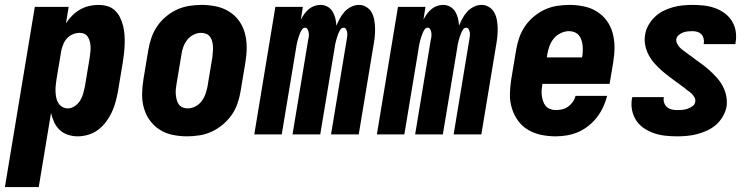

<svg xmlns="http://www.w3.org/2000/svg" viewBox="-56 -548 3076 783"><path d="M-36 215 86 -520H224L213 -453Q224 -470 238.5 -484.5Q253 -499 270.5 -509Q288 -519 307 -523.5Q326 -528 345 -528Q364 -528 381.5 -523Q399 -518 412 -506Q425 -494 433 -478Q441 -462 445.5 -444.5Q450 -427 451.5 -408.5Q453 -390 452.5 -371Q452 -352 450 -333Q448 -314 445 -295L425 -175Q421 -154 415.5 -133Q410 -112 400.5 -91.5Q391 -71 377 -52Q363 -33 344.5 -19Q326 -5 304 1.5Q282 8 261 8Q240 8 220.5 1.5Q201 -5 187 -18.5Q173 -32 165 -49.5Q157 -67 152 -87L102 215ZM221 -106Q235 -106 248.5 -115Q262 -124 270.5 -137.5Q279 -151 283 -165.5Q287 -180 290 -194L310 -314Q311 -325 312.5 -335.5Q314 -346 313.5 -356.5Q313 -367 310.5 -377.5Q308 -388 303 -396.5Q298 -405 289 -409.5Q280 -414 269 -414Q255 -414 241.5 -408.5Q228 -403 218 -392.5Q208 -382 202.5 -368.5Q197 -355 194 -342L174 -222Q172 -209 171 -197Q170 -185 170.5 -173Q171 -161 173.5 -149Q176 -137 182 -127.5Q188 -118 198 -112Q208 -106 221 -106Z M707 8Q707 8 707 8Q707 8 707 8Q677 8 648 2Q619 -4 595.5 -19Q572 -34 555.5 -56.5Q539 -79 531 -107Q523 -135 523.5 -164.5Q524 -194 529 -225L549 -345Q553 -369 561.5 -394Q570 -419 585 -441Q600 -463 621 -480.5Q642 -498 666 -509Q690 -520 715.5 -524Q741 -528 766 -528Q766 -528 766 -528Q766 -528 766 -528Q796 -528 825 -522Q854 -516 878 -501Q902 -486 918.5 -463.5Q935 -441 942.5 -413Q950 -385 950 -355.5Q950 -326 945 -295L925 -175Q921 -151 912.5 -126Q904 -101 888.5 -79Q873 -57 852 -39.5Q831 -22 807 -11Q783 0 757.5 4Q732 8 707 8ZM709 -106Q725 -106 740 -113.5Q755 -121 765.5 -134.5Q776 -148 781.5 -163.5Q787 -179 790 -194L810 -314Q811 -325 812 -336Q813 -347 812.5 -357.5Q812 -368 809.5 -378.5Q807 -389 801 -397.5Q795 -406 785 -410Q775 -414 764 -414Q749 -414 733.5 -406.5Q718 -399 707.5 -385.5Q697 -372 691.5 -356.5Q686 -341 684 -326L664 -206Q662 -195 661 -184Q660 -173 661 -162.5Q662 -152 664.5 -141.5Q667 -131 673 -122.5Q679 -114 688.5 -110Q698 -106 709 -106Z M981 0 1067 -520H1179L1171 -468Q1177 -480 1185 -491Q1193 -502 1203 -510.5Q1213 -519 1225.5 -523.5Q1238 -528 1251 -528Q1267 -528 1280 -520.5Q1293 -513 1300.5 -500.5Q1308 -488 1311.5 -473.5Q1315 -459 1316 -443Q1322 -458 1330 -473Q1338 -488 1349.5 -500.5Q1361 -513 1376.5 -520.5Q1392 -528 1408 -528Q1424 -528 1438 -519.5Q1452 -511 1459.5 -497.5Q1467 -484 1470 -468Q1473 -452 1473.5 -435Q1474 -418 1472.5 -401.5Q1471 -385 1468 -368L1407 0H1294L1358 -387Q1359 -394 1360 -401Q1361 -408 1360 -415Q1359 -422 1355.5 -428.5Q1352 -435 1345 -435Q1337 -435 1332 -427Q1327 -419 1324 -411.5Q1321 -404 1318.5 -396Q1316 -388 1314 -380.5Q1312 -373 1310.5 -365Q1309 -357 1308 -349L1250 0H1137L1201 -387Q1203 -394 1203.5 -401Q1204 -408 1203 -415Q1202 -422 1198.5 -428.5Q1195 -435 1188 -435Q1180 -435 1175 -427Q1170 -419 1167 -411.5Q1164 -404 1161.5 -396Q1159 -388 1157 -380.5Q1155 -373 1153.5 -365Q1152 -357 1151 -349L1093 0Z M1481 0 1567 -520H1679L1671 -468Q1677 -480 1685 -491Q1693 -502 1703 -510.5Q1713 -519 1725.5 -523.5Q1738 -528 1751 -528Q1767 -528 1780 -520.5Q1793 -513 1800.5 -500.5Q1808 -488 1811.5 -473.5Q1815 -459 1816 -443Q1822 -458 1830 -473Q1838 -488 1849.5 -500.5Q1861 -513 1876.5 -520.5Q1892 -528 1908 -528Q1924 -528 1938 -519.5Q1952 -511 1959.5 -497.5Q1967 -484 1970 -468Q1973 -452 1973.5 -435Q1974 -418 1972.5 -401.5Q1971 -385 1968 -368L1907 0H1794L1858 -387Q1859 -394 1860 -401Q1861 -408 1860 -415Q1859 -422 1855.5 -428.5Q1852 -435 1845 -435Q1837 -435 1832 -427Q1827 -419 1824 -411.5Q1821 -404 1818.5 -396Q1816 -388 1814 -380.5Q1812 -373 1810.5 -365Q1809 -357 1808 -349L1750 0H1637L1701 -387Q1703 -394 1703.5 -401Q1704 -408 1703 -415Q1702 -422 1698.5 -428.5Q1695 -435 1688 -435Q1680 -435 1675 -427Q1670 -419 1667 -411.5Q1664 -404 1661.5 -396Q1659 -388 1657 -380.5Q1655 -373 1653.5 -365Q1652 -357 1651 -349L1593 0Z M2210 8Q2180 8 2151 2Q2122 -4 2097.5 -18.5Q2073 -33 2056.5 -56Q2040 -79 2031.5 -106.5Q2023 -134 2023.5 -164Q2024 -194 2029 -225L2049 -345Q2053 -369 2061.5 -394Q2070 -419 2085 -441Q2100 -463 2121 -480.5Q2142 -498 2166 -509Q2190 -520 2215.5 -524Q2241 -528 2266 -528Q2266 -528 2266 -528Q2266 -528 2266 -528Q2296 -528 2325 -522Q2354 -516 2378 -501Q2402 -486 2418.5 -463.5Q2435 -441 2442.5 -413Q2450 -385 2450 -355.5Q2450 -326 2445 -295L2430 -206H2156Q2154 -194 2153 -182Q2152 -170 2153.5 -158.5Q2155 -147 2158.5 -136Q2162 -125 2169 -116.5Q2176 -108 2187 -103.5Q2198 -99 2210 -99Q2223 -99 2236 -102Q2249 -105 2260.5 -113Q2272 -121 2280 -132.5Q2288 -144 2291 -157H2420Q2414 -134 2404 -112Q2394 -90 2379 -70.5Q2364 -51 2344 -35Q2324 -19 2302 -9.5Q2280 0 2256.5 4Q2233 8 2210 8ZM2174 -314H2318Q2320 -326 2320.5 -338Q2321 -350 2320 -361.5Q2319 -373 2315.5 -384Q2312 -395 2305 -403.5Q2298 -412 2287.5 -416.5Q2277 -421 2265 -421Q2248 -421 2231 -413Q2214 -405 2202.5 -391Q2191 -377 2185 -360.5Q2179 -344 2176 -327Z M2706 8Q2682 8 2658 5.5Q2634 3 2612 -4.5Q2590 -12 2571 -24.5Q2552 -37 2539.5 -55.5Q2527 -74 2522 -97Q2517 -120 2521 -145Q2522 -147 2522 -148.5Q2522 -150 2523 -152H2652Q2652 -152 2651.5 -151Q2651 -150 2651 -150Q2649 -138 2653 -127.5Q2657 -117 2665 -110.5Q2673 -104 2684 -101.5Q2695 -99 2706 -99Q2717 -99 2727.5 -100Q2738 -101 2748 -104.5Q2758 -108 2768 -115Q2778 -122 2779 -132Q2781 -141 2777 -149Q2773 -157 2767 -163.5Q2761 -170 2754 -175Q2747 -180 2740 -185L2739 -186V-187Q2732 -192 2725 -197Q2718 -202 2712 -207L2710 -208Q2694 -220 2677 -232.5Q2660 -245 2644 -259Q2628 -273 2614 -288.5Q2600 -304 2590 -322.5Q2580 -341 2575.5 -362.5Q2571 -384 2575 -407Q2578 -427 2588.5 -445.5Q2599 -464 2614.5 -479Q2630 -494 2649 -503.5Q2668 -513 2688 -518.5Q2708 -524 2728 -526Q2748 -528 2767 -528Q2791 -528 2814 -525.5Q2837 -523 2858.5 -515.5Q2880 -508 2898 -495Q2916 -482 2928 -463.5Q2940 -445 2944 -422Q2948 -399 2944 -376Q2944 -374 2943.5 -372Q2943 -370 2943 -368H2814Q2814 -368 2814 -369Q2814 -370 2814 -370Q2816 -381 2813.5 -391Q2811 -401 2804.5 -408Q2798 -415 2788 -418Q2778 -421 2767 -421Q2758 -421 2748.5 -420Q2739 -419 2729.5 -415.5Q2720 -412 2712 -405Q2704 -398 2702 -389Q2701 -379 2705 -371Q2709 -363 2714.5 -356.5Q2720 -350 2727 -345Q2734 -340 2741 -334.5Q2748 -329 2755 -324Q2762 -319 2769 -314L2771 -312Q2788 -300 2805 -287.5Q2822 -275 2837.5 -261Q2853 -247 2867 -231.5Q2881 -216 2891 -197.5Q2901 -179 2905.5 -157.5Q2910 -136 2907 -113Q2903 -93 2892 -73.5Q2881 -54 2864.5 -39.5Q2848 -25 2828.5 -16Q2809 -7 2788.5 -1.5Q2768 4 2747.5 6Q2727 8 2706 8Z"/></svg>

Font: Iosevka SS04 Heavy Oblique
Style: Regular
Weight: 900
Italic angle: -9°
Monospace: yes
Designer: Belleve Invis
Foundry: Belleve Invis
Version: Version 19.0.0; ttfautohint (v1.8.4)